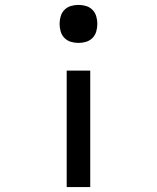

<svg xmlns="http://www.w3.org/2000/svg" viewBox="-20 -558 640 783"><path d="M300 -383Q284 -383 269 -387.5Q254 -392 243 -403Q232 -414 227.5 -429.5Q223 -445 223 -461Q223 -476 227.5 -491.5Q232 -507 243 -518Q254 -529 269 -533.5Q284 -538 300 -538Q316 -538 331 -533.5Q346 -529 357 -518Q368 -507 372.5 -491.5Q377 -476 377 -461Q377 -445 372.5 -429.5Q368 -414 357 -403Q346 -392 331 -387.5Q316 -383 300 -383ZM252 205V-270H348V205Z"/></svg>

Font: Iosevka Slab Medium Extended
Style: Regular
Weight: 500
Width: 7
Monospace: yes
Designer: Belleve Invis
Foundry: Belleve Invis
Version: Version 11.1.1; ttfautohint (v1.8.3)